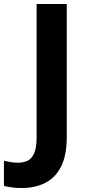

<svg xmlns="http://www.w3.org/2000/svg" viewBox="-94 -734 445 964"><path d="M15.1 210Q-14.2 210 -36.4 206.8Q-58.6 203.6 -74.2 199.2V73.2Q-58.6 76.7 -40.8 79.8Q-22.9 83 -2.9 83Q23.4 83 44.4 73Q65.4 63 77.6 35.2Q89.8 7.3 89.8 -44.9V-713.9H241.2V-45.9Q241.2 45.9 212.6 102.3Q184.1 158.7 133.1 184.3Q82 210 15.1 210Z"/></svg>

Font: Wonky
Style: Regular
Weight: 400
Designer: Monotype Design Team
Foundry: Monotype Imaging Inc.
Version: Version 3.000